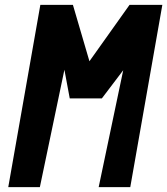

<svg xmlns="http://www.w3.org/2000/svg" viewBox="-20 -770 688 790"><path d="M14 0 146 -750H280L348 -518L513 -750H648L516 0H386L487 -481L399 -365H267L245 -483L144 0Z"/></svg>

Font: Hermit
Style: Bold Italic
Weight: 700
Italic angle: -10°
Designer: Pablo Caro
Version: Version 2.000;PS 002.000;hotconv 1.0.88;makeotf.lib2.5.64775